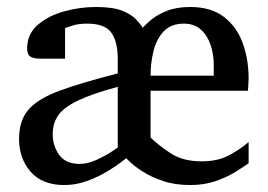

<svg xmlns="http://www.w3.org/2000/svg" viewBox="-20 -514 761 546"><path d="M687 -49.8Q672.9 -39.6 649.2 -24.9Q625.5 -10.3 593.3 1Q561 12.2 521 12.2Q477.5 12.2 443.6 0.7Q409.7 -10.7 386.2 -25.9Q362.8 -41 350.8 -52.5Q338.9 -64 338.9 -64Q338.9 -64 324 -52.5Q309.1 -41 283.9 -25.9Q258.8 -10.7 227.5 0.7Q196.3 12.2 163.1 12.2Q100.1 12.2 67.1 -25.6Q34.2 -63.5 34.2 -119.1Q34.2 -172.4 62 -203.4Q89.8 -234.4 151.6 -256.8Q213.4 -279.3 314.9 -305.2V-346.2Q314.9 -395.5 296.6 -421.1Q278.3 -446.8 228 -446.8Q204.1 -446.8 188.2 -441.9Q172.4 -437 165 -434.1V-347.2Q160.6 -347.2 143.6 -347.2Q126.5 -347.2 110.8 -347.2Q95.2 -347.2 95.2 -347.2Q75.7 -347.2 66.4 -353Q57.1 -358.9 57.1 -376Q57.1 -417 87.2 -443.1Q117.2 -469.2 162.4 -481.7Q207.5 -494.1 252.9 -494.1Q300.3 -494.1 326.4 -483.9Q352.5 -473.6 365.7 -460Q378.9 -446.3 386.2 -435.1Q394 -444.8 411.1 -458.7Q428.2 -472.7 455.3 -483.4Q482.4 -494.1 521 -494.1Q580.6 -494.1 617.2 -465.6Q653.8 -437 670.4 -390.9Q687 -344.7 687 -291Q687 -282.7 686 -269.3Q685.1 -255.9 685.1 -255.9H408.2V-123Q429.7 -101.6 464.8 -78.4Q500 -55.2 553.2 -55.2Q598.1 -55.2 629.2 -71.3Q660.2 -87.4 687 -109.9ZM587.9 -298.8V-329.1Q587.9 -359.4 578.9 -386.2Q569.8 -413.1 551.3 -429.9Q532.7 -446.8 502.9 -446.8Q466.3 -446.8 445.6 -424.8Q424.8 -402.8 416.5 -368.9Q408.2 -335 408.2 -298.8ZM314.9 -94.2V-267.1Q241.2 -247.1 201.2 -227.8Q161.1 -208.5 145.5 -185.8Q129.9 -163.1 129.9 -132.8Q129.9 -99.1 148.4 -73.5Q167 -47.9 206.1 -47.9Q229.5 -47.9 254.9 -59.6Q280.3 -71.3 297.6 -82.8Q314.9 -94.2 314.9 -94.2Z"/></svg>

Font: Eeyek
Style: Regular
Weight: 400
Designer: Pravabati Chingangbam and Tabish
Foundry: SIL International
Version: Version 2.000